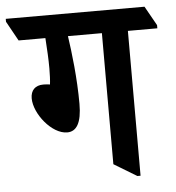

<svg xmlns="http://www.w3.org/2000/svg" viewBox="-97 -669 660 721"><g transform="rotate(-5 233.0 -308.5)"><path d="M144 -179C179 -179 199 -210 199 -282C199 -378 187 -479 178 -539H306V-45L392 7H404V-539H515V-551L474 -624H-49V-613L-8 -539H93C96 -495 98 -458 98 -424C98 -404 97 -378 95 -364C89 -365 80 -366 70 -366C39 -366 22 -348 22 -318C22 -260 86 -179 144 -179Z"/></g></svg>

Font: Noto Serif Devanagari Condensed SemiBold
Style: Regular
Weight: 600
Width: 3
Designer: Universal Thirst, Indian Type Foundry and the Monotype Design Team
Foundry: Monotype Imaging Inc.
Version: Version 2.004